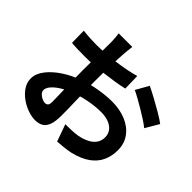

<svg xmlns="http://www.w3.org/2000/svg" viewBox="-187 -1067 1374 1374"><g transform="rotate(45 500.0 -380.5)"><path d="M436 -812Q435 -804 433 -787.5Q431 -771 429.5 -754.5Q428 -738 427 -725Q425 -696 423.5 -661.5Q422 -627 421 -590.5Q420 -554 419.5 -517Q419 -480 419 -445Q419 -404 420 -354.5Q421 -305 422.5 -256.5Q424 -208 424.5 -168Q425 -128 425 -106Q425 -44 411.5 -10Q398 24 373 37.5Q348 51 315 51Q279 51 238 36.5Q197 22 161.5 -4Q126 -30 103.5 -64.5Q81 -99 81 -139Q81 -187 117.5 -234.5Q154 -282 214.5 -322Q275 -362 345 -386Q412 -411 483 -422.5Q554 -434 611 -434Q688 -434 750 -408.5Q812 -383 849 -334Q886 -285 886 -216Q886 -158 864 -109Q842 -60 793.5 -24.5Q745 11 665 31Q631 38 597.5 41.5Q564 45 534 47L488 -82Q522 -82 553.5 -83.5Q585 -85 611 -89Q652 -97 685 -113Q718 -129 737 -155Q756 -181 756 -217Q756 -251 737.5 -275Q719 -299 686 -312Q653 -325 609 -325Q546 -325 481.5 -312Q417 -299 358 -276Q314 -259 279 -236.5Q244 -214 224 -190Q204 -166 204 -144Q204 -132 211.5 -121.5Q219 -111 231 -103Q243 -95 255.5 -90.5Q268 -86 277 -86Q291 -86 300 -94.5Q309 -103 309 -128Q309 -155 307.5 -205.5Q306 -256 304.5 -318Q303 -380 303 -441Q303 -483 303.5 -526Q304 -569 304 -608Q304 -647 304.5 -677Q305 -707 305 -724Q305 -735 304 -752Q303 -769 301.5 -786.5Q300 -804 298 -812ZM721 -704Q759 -686 806.5 -660Q854 -634 897.5 -608.5Q941 -583 967 -563L907 -461Q888 -477 857.5 -497Q827 -517 791.5 -538Q756 -559 723 -577.5Q690 -596 666 -607ZM108 -649Q152 -644 185.5 -642.5Q219 -641 246 -641Q285 -641 332 -644.5Q379 -648 428 -654.5Q477 -661 523.5 -670Q570 -679 608 -690L611 -566Q569 -556 520 -548.5Q471 -541 421.5 -535Q372 -529 327.5 -526Q283 -523 250 -523Q200 -523 168 -524Q136 -525 110 -528Z"/></g></svg>

Font: Noto Sans SC
Style: Bold
Weight: 700
Designer: Ryoko NISHIZUKA  (kana, bopomofo & ideographs); Paul D. Hunt (Latin, Greek & Cyrillic); Sandoll Communications , Soo-you
Foundry: Adobe
Version: Version 2.004-H2;hotconv 1.0.118;makeotfexe 2.5.65603